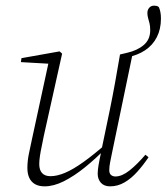

<svg xmlns="http://www.w3.org/2000/svg" viewBox="-20 -648 590 680"><path d="M138 12Q118 12 104.5 4.5Q91 -3 84 -17.5Q77 -32 77 -53Q77 -77 82 -102Q87 -127 93 -154L153 -431L159 -422L54 -428L56 -442L191 -466L200 -458L135 -166Q132 -149 128 -131Q124 -113 121.5 -96Q119 -79 119 -67Q119 -46 129 -35Q139 -24 159 -24Q182 -24 210.5 -36Q239 -48 276 -74.5Q313 -101 361 -143L365 -128H360Q320 -87 281 -55.5Q242 -24 206 -6Q170 12 138 12ZM370 12Q349 12 337.5 -0.5Q326 -13 326 -33Q326 -45 329 -63Q332 -81 339 -113V-115L369 -259Q379 -308 387.5 -355Q396 -402 405 -455L430 -461Q466 -469 489 -488.5Q512 -508 512 -541Q512 -556 509.5 -565.5Q507 -575 504.5 -584Q502 -593 502 -602Q502 -613 508.5 -620.5Q515 -628 526 -628Q530 -628 535 -627Q540 -626 543 -622Q546 -615 548 -605.5Q550 -596 550 -582Q550 -545 535.5 -516.5Q521 -488 494 -470Q467 -452 430 -445L450 -459L376 -103Q373 -88 370 -73Q367 -58 367 -45Q367 -34 373 -28.5Q379 -23 389 -23Q412 -23 439 -44.5Q466 -66 495 -100L506 -91Q488 -64 466.5 -40Q445 -16 421 -2Q397 12 370 12Z"/></svg>

Font: Source Serif 4 48pt Light
Style: Italic
Weight: 300
Italic angle: -12°
Designer: Frank Grießhammer
Foundry: Adobe Systems Incorporated
Version: Version 4.004;hotconv 1.0.116;makeotfexe 2.5.65601